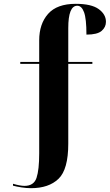

<svg xmlns="http://www.w3.org/2000/svg" viewBox="-20 -744 574 1004"><path d="M142 240Q235 240 286 191Q337 142 337 7V-410H463V-420H337V-597Q337 -714 384 -714Q407 -714 419.5 -680Q432 -646 432 -563Q489 -563 511.5 -582.5Q534 -602 534 -630Q534 -669 496 -696.5Q458 -724 376 -724Q278 -724 231.5 -671.5Q185 -619 185 -533V-420H86V-410H185V58Q185 144 171 186Q157 228 108 228Q86 228 48 217V227Q67 232 92.5 236Q118 240 142 240Z"/></svg>

Font: Noto Serif Display SemiCondensed Extra
Style: Regular
Weight: 800
Width: 4
Designer: Monotype Design Team
Foundry: Monotype Imaging Inc.
Version: Version 1.900